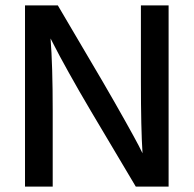

<svg xmlns="http://www.w3.org/2000/svg" viewBox="-20 -694 720 714"><path d="M176 0H73V-674H195L361 -392Q407 -313 444.5 -246Q482 -179 496 -152L510 -124Q504 -215 504 -391V-674H607V0H485L318 -281Q273 -357 235.5 -424.5Q198 -492 183 -522L168 -551Q176 -451 176 -282Z"/></svg>

Font: Hind Madurai Medium
Style: Regular
Weight: 500
Designer: Jyotish Sonowal
Foundry: Indian Type Foundry
Version: Version 1.001;PS 1.0;hotconv 1.0.86;makeotf.lib2.5.63406; tt